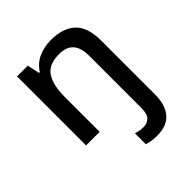

<svg xmlns="http://www.w3.org/2000/svg" viewBox="-215 -684 1060 1060"><g transform="rotate(-45 315.0 -154.5)"><path d="M397 240Q373 240 353.5 236.5Q334 233 321 228V143Q335 148 348.5 150.5Q362 153 380 153Q407 153 426 135.5Q445 118 445 69V-340Q445 -462 335 -462Q252 -462 220.5 -413Q189 -364 189 -273V0H83V-539H167L182 -467H189Q215 -509 259.5 -529Q304 -549 356 -549Q451 -549 501 -502Q551 -455 551 -352V74Q551 149 514.5 194.5Q478 240 397 240Z"/></g></svg>

Font: Noto Sans Ethiopic Medium
Style: Regular
Weight: 500
Designer: Monotype Design Team
Foundry: Monotype Imaging Inc.
Version: Version 2.102; ttfautohint (v1.8.4.7-5d5b)